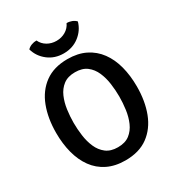

<svg xmlns="http://www.w3.org/2000/svg" viewBox="-208 -1020 1077 1165"><g transform="rotate(-30 330.0 -437.5)"><path d="M169.5 -342Q169.5 -298 175.8 -251.8Q182 -205.5 199 -166.5Q216 -127.5 247.5 -103.2Q279 -79 329.5 -79Q380.5 -79 411.8 -103.2Q443 -127.5 460 -166.5Q477 -205.5 483.2 -251.8Q489.5 -298 489.5 -342Q489.5 -386 483.2 -432Q477 -478 460 -517Q443 -556 411.8 -580Q380.5 -604 329.5 -604Q279 -604 247.5 -580Q216 -556 199 -517Q182 -478 175.8 -432Q169.5 -386 169.5 -342ZM47 -342Q47 -444 77.5 -524Q108 -604 170.8 -650Q233.5 -696 329.5 -696Q402 -696 455.2 -669.5Q508.5 -643 543.5 -595.2Q578.5 -547.5 595.5 -482.8Q612.5 -418 612.5 -342Q612.5 -239.5 581.8 -159.2Q551 -79 488.5 -33Q426 13 329.5 13Q257.5 13 204 -13.5Q150.5 -40 115.8 -88Q81 -136 64 -200.8Q47 -265.5 47 -342ZM499.5 -862Q484 -807.5 438.2 -772Q392.5 -736.5 329.5 -736.5Q266.5 -736.5 220.8 -772Q175 -807.5 159.5 -862Q170.5 -874.5 188.5 -881.2Q206.5 -888 224 -887.5Q237.5 -858 266 -841.2Q294.5 -824.5 329.5 -824.5Q364.5 -824.5 393 -841.2Q421.5 -858 435 -887.5Q453 -888 470.8 -881.2Q488.5 -874.5 499.5 -862Z"/></g></svg>

Font: Signika Light Medium
Style: Regular
Weight: 500
Version: Version 2.003;gftools[0.9.32]